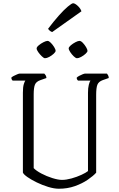

<svg xmlns="http://www.w3.org/2000/svg" viewBox="-20 -1154 727 1174"><path d="M340 0Q311 0 275 -11Q239 -22 205 -38.5Q171 -55 147.5 -71.5Q124 -88 120 -99V-587Q120 -622 125.5 -639.5Q131 -657 135 -661H58Q51 -665 49 -679Q53 -684 63.5 -689.5Q74 -695 85 -699.5Q96 -704 100 -704H251Q255 -700 259 -694Q263 -688 264 -677L227 -664Q201 -655 193.5 -636Q186 -617 186 -577V-126Q201 -110 233 -93Q265 -76 300.5 -65Q336 -54 359 -54Q385 -54 417.5 -63Q450 -72 478 -85Q506 -98 518 -108V-587Q518 -616 523 -635.5Q528 -655 533 -661H457Q454 -664 451.5 -668Q449 -672 449 -679Q453 -684 464 -690Q475 -696 485.5 -700Q496 -704 500 -704H634Q637 -701 641 -693.5Q645 -686 645 -677L608 -664Q583 -655 575.5 -636Q568 -617 568 -574V-98Q550 -78 516.5 -55Q483 -32 438 -16Q393 0 340 0ZM451 -798Q443 -798 431 -809.5Q419 -821 409.5 -835.5Q400 -850 400 -858Q400 -866 413 -877Q426 -888 441.5 -896Q457 -904 466 -904Q475 -904 486.5 -892Q498 -880 506.5 -865.5Q515 -851 515 -843Q515 -836 503 -825Q491 -814 476 -806Q461 -798 451 -798ZM255 -798Q248 -798 236 -809.5Q224 -821 214 -835Q204 -849 204 -858Q204 -866 217 -877Q230 -888 246 -896Q262 -904 271 -904Q279 -904 290.5 -892.5Q302 -881 311 -866.5Q320 -852 320 -843Q320 -836 308 -825Q296 -814 281 -806Q266 -798 255 -798ZM299 -958Q290 -961 283.5 -967Q277 -973 274 -978Q308 -1023 339.5 -1058.5Q371 -1094 395 -1114Q419 -1134 427 -1134Q438 -1134 455 -1118.5Q472 -1103 478 -1085Z"/></svg>

Font: Texturina Thin
Style: Regular
Weight: 100
Designer: Guillermo Torres Carreño
Foundry: Omnibus-Type
Version: Version 1.002; ttfautohint (v1.8.3)